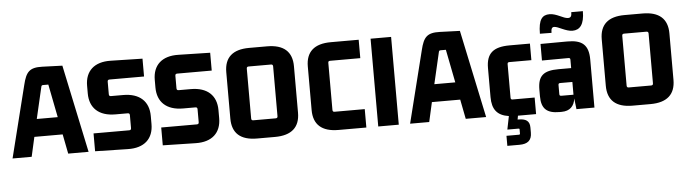

<svg xmlns="http://www.w3.org/2000/svg" viewBox="-52 -910 4845 1351"><g transform="rotate(-5 2370.5 -234.0)"><path d="M544 0 413 -620 272 -625C182 -628 156 -600 134 -508L7 0H142L173 -138H373L400 0ZM252 -482C254 -492 256 -496 266 -496H303L349 -262H201Z M735 -377C726 -377 721 -381 721 -391V-480C721 -490 726 -494 735 -494H979V-620L755 -625C638 -628 574 -567 574 -464V-410C574 -307 638 -246 755 -246H842C851 -246 856 -242 856 -232V-140C856 -130 851 -126 842 -126H590V0L821 5C938 8 1002 -53 1002 -156V-213C1002 -316 938 -377 821 -377Z M1213 -377C1204 -377 1199 -381 1199 -391V-480C1199 -490 1204 -494 1213 -494H1457V-620L1233 -625C1116 -628 1052 -567 1052 -464V-410C1052 -307 1116 -246 1233 -246H1320C1329 -246 1334 -242 1334 -232V-140C1334 -130 1329 -126 1320 -126H1068V0L1299 5C1416 8 1480 -53 1480 -156V-213C1480 -316 1416 -377 1299 -377Z M1876 -500C1885 -500 1890 -496 1890 -486V-134C1890 -124 1885 -120 1876 -120H1718C1709 -120 1704 -124 1704 -134V-486C1704 -496 1709 -500 1718 -500ZM1558 -146C1558 -43 1616 10 1733 10H1860C1977 10 2036 -43 2036 -146V-474C2036 -577 1977 -630 1860 -630H1733C1616 -630 1558 -577 1558 -474Z M2506 -130H2293C2284 -130 2279 -134 2279 -144V-477C2279 -487 2284 -490 2293 -490H2506V-620H2309C2192 -620 2133 -567 2133 -464V-156C2133 -53 2192 0 2309 0H2506Z M2735 0V-620H2590V0Z M3352 0 3221 -620 3080 -625C2990 -628 2964 -600 2942 -508L2815 0H2950L2981 -138H3181L3208 0ZM3060 -482C3062 -492 3064 -496 3074 -496H3111L3157 -262H3009Z M3704 10V-107H3548C3539 -107 3535 -111 3535 -121V-357C3535 -367 3539 -371 3548 -371H3704V-488H3561C3444 -488 3395 -445 3395 -342V-137C3395 -50 3430 -5 3512 7L3493 101H3572C3576 101 3579 102 3579 107V137C3579 142 3576 144 3572 144H3483V215H3569C3627 215 3656 191 3656 137V100C3656 53 3628 37 3578 37H3571L3576 10Z M3978 -103H3893C3883 -103 3879 -106 3879 -116V-180C3879 -190 3883 -193 3893 -193H3978ZM3884 10C3944 10 3974 -23 3981 -76L3990 0H4117V-339C4117 -442 4073 -481 3966 -480L3778 -479V-362L3964 -363C3974 -363 3978 -360 3978 -350V-291H3889C3782 -291 3742 -257 3742 -159V-112C3742 -24 3781 10 3869 10ZM3862 -550C3862 -577 3867 -590 3884 -590C3913 -590 3962 -552 4011 -552C4062 -552 4095 -588 4095 -683H4013C4013 -657 4008 -644 3987 -644C3954 -644 3909 -682 3859 -682C3808 -682 3780 -652 3780 -551Z M4528 -500C4537 -500 4542 -496 4542 -486V-134C4542 -124 4537 -120 4528 -120H4370C4361 -120 4356 -124 4356 -134V-486C4356 -496 4361 -500 4370 -500ZM4210 -146C4210 -43 4268 10 4385 10H4512C4629 10 4688 -43 4688 -146V-474C4688 -577 4629 -630 4512 -630H4385C4268 -630 4210 -577 4210 -474Z"/></g></svg>

Font: Gemini
Style: Regular
Weight: 700
Designer: Pushpananda Ekanayake, Sol Matas, Kosala Senevirathne
Foundry: Mooniak
Version: Version 1.000;PS 1.0;hotconv 1.0.86;makeotf.lib2.5.63406